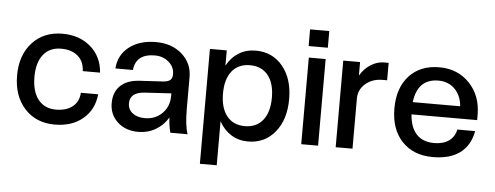

<svg xmlns="http://www.w3.org/2000/svg" viewBox="-52 -801 2844 1104"><g transform="rotate(5 1369.5 -249.5)"><path d="M41 -252Q41 -369.6 106.9 -441.4Q172.9 -513.2 280.8 -513.2Q378.9 -513.2 443.4 -457.5Q507.8 -401.9 515.1 -309.1H415Q413.1 -364.7 377 -395.8Q340.8 -426.8 280.8 -426.8Q214.4 -426.8 177.7 -380.9Q141.1 -335 141.1 -252Q141.1 -168 177.7 -121.6Q214.4 -75.2 280.8 -75.2Q340.3 -75.2 376.2 -103.8Q412.1 -132.3 415 -184.1H515.1Q505.9 -93.8 442.4 -41.3Q378.9 11.2 280.8 11.2Q172.9 11.2 106.9 -61Q41 -133.3 41 -252Z M1029.8 -147.9Q1029.8 -50.3 1046.9 0H947.8Q937.5 -37.1 934.6 -86.9Q907.7 -41 862.5 -14.9Q817.4 11.2 762.7 11.2Q689.9 11.2 643.3 -31.5Q596.7 -74.2 596.7 -141.1Q596.7 -204.1 635 -241Q673.3 -277.8 743.7 -282.2L879.9 -290Q909.2 -292 921.4 -302.7Q933.6 -313.5 933.6 -335.9V-337.9Q933.6 -378.4 900.9 -406.7Q868.2 -435.1 820.8 -435.1Q711.9 -435.1 701.7 -340.8H600.6Q606 -418.9 665.8 -465.6Q725.6 -512.2 820.8 -512.2Q912.1 -512.2 970.9 -460.2Q1029.8 -408.2 1029.8 -328.1ZM695.8 -147.9Q695.8 -112.8 722.7 -91.8Q749.5 -70.8 794.4 -70.8Q854 -70.8 893.8 -110.4Q933.6 -149.9 933.6 -210V-226.1L778.8 -216.8Q695.8 -210.9 695.8 -147.9Z M1132.3 -500H1229.5V-412.1Q1256.3 -460.9 1298.8 -487.1Q1341.3 -513.2 1396.5 -513.2Q1492.7 -513.2 1552 -441.4Q1611.3 -369.6 1611.3 -252Q1611.3 -133.8 1552 -61.3Q1492.7 11.2 1396.5 11.2Q1341.8 11.2 1299.1 -15.4Q1256.3 -42 1229.5 -90.8V163.1H1132.3ZM1511.7 -252Q1511.7 -335 1474.6 -380.9Q1437.5 -426.8 1370.6 -426.8Q1303.7 -426.8 1266.6 -380.9Q1229.5 -335 1229.5 -252Q1229.5 -168 1266.6 -121.6Q1303.7 -75.2 1370.6 -75.2Q1437.5 -75.2 1474.6 -121.6Q1511.7 -168 1511.7 -252Z M1696.3 -662.1H1807.1V-565.9H1696.3ZM1703.1 -500H1800.3V0H1703.1Z M1901.9 -500H1999V-421.9Q2023.4 -463.4 2060.5 -486.6Q2097.7 -509.8 2136.2 -509.8H2163.1V-409.2H2137.2Q2078.6 -409.2 2038.8 -375.2Q1999 -341.3 1999 -289.1V0H1901.9Z M2218.8 -252Q2218.8 -371.1 2282.7 -440.4Q2346.7 -509.8 2456.5 -509.8Q2562.5 -509.8 2630.6 -438.5Q2698.7 -367.2 2698.7 -256.8V-226.1H2319.8Q2325.2 -150.9 2361.6 -112.1Q2397.9 -73.2 2463.9 -73.2Q2516.1 -73.2 2548.8 -96.7Q2581.5 -120.1 2589.8 -162.1H2692.9Q2677.2 -78.1 2619.1 -35.2Q2561 7.8 2462.9 7.8Q2350.6 7.8 2284.7 -62Q2218.8 -131.8 2218.8 -252ZM2457.5 -433.1Q2337.4 -433.1 2320.8 -296.9H2594.7Q2588.9 -359.4 2551.8 -396.2Q2514.6 -433.1 2457.5 -433.1Z"/></g></svg>

Font: Overused Grotesk Medium
Style: Regular
Weight: 500
Version: Version 0.002